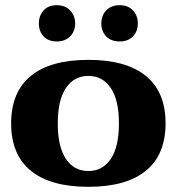

<svg xmlns="http://www.w3.org/2000/svg" viewBox="-20 -711 682 741"><path d="M130 -620Q130 -651 148.5 -671Q167 -691 199 -691Q231 -691 250.5 -671Q270 -651 270 -620Q270 -590 250.5 -570.5Q231 -551 199 -551Q167 -551 148.5 -570.5Q130 -590 130 -620ZM371 -620Q371 -651 390 -671Q409 -691 442 -691Q474 -691 493 -671Q512 -651 512 -620Q512 -590 493 -570.5Q474 -551 442 -551Q409 -551 390 -570.5Q371 -590 371 -620ZM23 -235Q23 -356 99 -418Q175 -480 321 -480Q467 -480 543 -418Q619 -356 619 -235Q619 -114 543 -52Q467 10 321 10Q175 10 99 -52Q23 -114 23 -235ZM439 -235Q439 -325 407.5 -371.5Q376 -418 321 -418Q266 -418 234.5 -371.5Q203 -325 203 -235Q203 -144 234.5 -97.5Q266 -51 321 -51Q376 -51 407.5 -97.5Q439 -144 439 -235Z"/></svg>

Font: Taviraj
Style: Bold
Weight: 700
Designer: Katatrad Team
Foundry: CadsonDemak
Version: Version 1.001